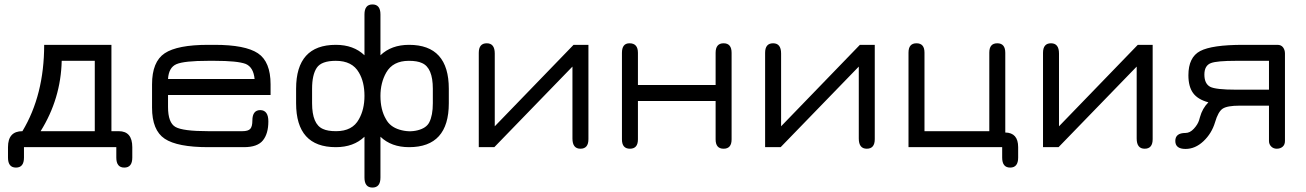

<svg xmlns="http://www.w3.org/2000/svg" viewBox="-20 -663 5884 865"><path d="M88 0V47Q88 92 52 92Q16 92 16 47V0Q16 -72 81 -72Q179 -235 179 -461H482V-72H515Q576 -72 576 0V47Q576 92 540 92Q504 92 504 47V0ZM407 -389H258Q254 -218 163 -72H407Z M1199 -283V-235H737V-181Q737 -110 770.5 -91Q804 -72 918 -72H1072Q1098 -72 1107.5 -82.5Q1117 -93 1117 -120Q1117 -167 1153 -167Q1189 -166 1189 -116Q1189 -61 1164.5 -30.5Q1140 0 1079 0H918Q779 0 722 -38Q665 -76 665 -178V-283Q665 -385 722 -423Q779 -461 918 -461H947Q1085 -461 1142 -423Q1199 -385 1199 -283ZM947 -389H918Q810 -389 775 -374Q740 -359 737 -307H1127Q1122 -360 1087 -375Q1050 -389 947 -389Z M1694 -47V137Q1694 182 1658 182Q1622 182 1622 137V-47Q1573 0 1493 0Q1314 0 1314 -198V-263Q1314 -461 1493 -461Q1573 -461 1622 -414V-598Q1622 -643 1658 -643Q1694 -643 1694 -598V-414Q1743 -461 1823 -461Q2002 -461 2002 -263V-198Q2002 0 1823 0Q1743 0 1694 -47ZM1930 -198V-263Q1930 -358 1881 -379Q1860 -389 1822 -389Q1750 -389 1720 -336Q1694 -290 1694 -231Q1694 -168 1719 -126Q1737 -92 1779.5 -79Q1822 -66 1861.5 -76Q1901 -86 1914 -112Q1930 -143 1930 -198ZM1386 -263V-198Q1386 -103 1435 -82Q1456 -72 1494 -72Q1568 -72 1597 -126Q1622 -170 1622 -231Q1622 -294 1597 -336Q1567 -389 1493 -389Q1428 -389 1407 -357.5Q1386 -326 1386 -263Z M2564 -461H2631V-36Q2631 7 2595 7Q2559 7 2559 -39V-363L2207 0H2137V-425Q2137 -468 2173 -468Q2209 -468 2209 -422V-94Z M2854 -208V-35Q2854 7 2818 7Q2782 7 2782 -35V-425Q2782 -468 2816 -468Q2854 -468 2854 -425V-280H3204V-425Q3204 -468 3240 -468Q3276 -468 3276 -425V-35Q3276 7 3240 7Q3204 7 3204 -35V-208Z M3854 -461H3921V-36Q3921 7 3885 7Q3849 7 3849 -39V-363L3497 0H3427V-425Q3427 -468 3463 -468Q3499 -468 3499 -422V-94Z M4567 0V47Q4567 92 4531 92Q4495 92 4495 47V0H4073V-426Q4073 -468 4109 -468Q4145 -468 4145 -426V-72H4437V-426Q4437 -468 4473 -468Q4509 -468 4509 -425V-66Q4567 -65 4567 0Z M5106 -461H5173V-36Q5173 7 5137 7Q5101 7 5101 -39V-363L4749 0H4679V-425Q4679 -468 4715 -468Q4751 -468 4751 -422V-94Z M5697 -28V-187H5565Q5509 -187 5488.5 -173.5Q5468 -160 5454 -112Q5439 -62 5402 -27Q5365 8 5321 8Q5275 8 5275 -28Q5275 -64 5321 -64Q5341 -64 5358.5 -83Q5376 -102 5382 -121L5386 -135Q5397 -175 5424 -202Q5376 -215 5355 -244Q5334 -273 5334 -324Q5334 -405 5387 -433Q5440 -461 5581 -461H5735Q5752 -461 5760.5 -449.5Q5769 -438 5769 -422V-28Q5769 -11 5758.5 -2Q5748 7 5732 7Q5717 7 5707 -3Q5697 -13 5697 -28ZM5697 -389H5548Q5463 -389 5436 -379Q5406 -368 5406 -327Q5406 -286 5432 -272Q5457 -259 5548 -259H5697Z"/></svg>

Font: Jura SemiBold
Style: Regular
Weight: 600
Designer: Daniel Johnson, Alexei Vanyashin
Foundry: Daniel Johnson
Version: Version 5.103